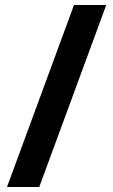

<svg xmlns="http://www.w3.org/2000/svg" viewBox="-20 -741 451 768"><path d="M405 -721H276L8 7H137Z"/></svg>

Font: Noto Sans Thai Looped SemiCondensed
Style: Bold
Weight: 700
Width: 4
Designer: Sasikarn Vongin, Ben Mitchell
Foundry: The Fontpad Ltd
Version: Version 1.001